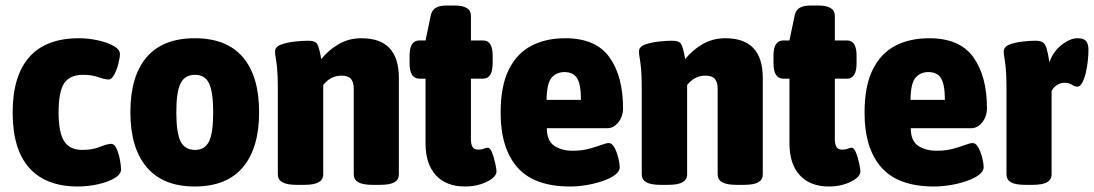

<svg xmlns="http://www.w3.org/2000/svg" viewBox="-20 -670 3977 698"><path d="M263 8Q147 8 86.5 -59.5Q26 -127 26 -261Q26 -394 86.5 -462.5Q147 -531 267 -531Q301 -531 335.5 -523.5Q370 -516 393 -503Q416 -490 416 -474Q416 -461 410.5 -439Q405 -417 395.5 -399Q386 -381 375 -381Q361 -381 337.5 -389.5Q314 -398 281 -398Q234 -398 213.5 -367.5Q193 -337 193 -262Q193 -189 213 -157Q233 -125 279 -125Q316 -125 343 -136Q370 -147 384 -147Q396 -147 404 -129Q412 -111 416 -89Q420 -67 420 -54Q420 -36 396 -22Q372 -8 335.5 0Q299 8 263 8Z M688 8Q573 8 513.5 -62Q454 -132 454 -262Q454 -393 513 -462Q572 -531 688 -531Q804 -531 863 -462Q922 -393 922 -262Q922 -132 863 -62Q804 8 688 8ZM689 -125Q725 -125 740 -156Q755 -187 755 -262Q755 -336 740 -367Q725 -398 689 -398Q652 -398 636.5 -367Q621 -336 621 -262Q621 -187 636.5 -156Q652 -125 689 -125Z M1059 2Q1023 2 1006.5 -7.5Q990 -17 990 -36V-349Q990 -396 987.5 -421Q985 -446 982.5 -459Q980 -472 980 -483Q980 -500 1002 -508Q1024 -516 1052.5 -519Q1081 -522 1101 -522Q1127 -522 1134 -508.5Q1141 -495 1148 -455Q1172 -486 1209.5 -508.5Q1247 -531 1294 -531Q1430 -531 1430 -387V-36Q1430 -17 1414 -7.5Q1398 2 1361 2H1335Q1299 2 1282.5 -7.5Q1266 -17 1266 -36V-348Q1266 -371 1256 -383Q1246 -395 1221 -395Q1182 -395 1155 -361V-36Q1155 -17 1138.5 -7.5Q1122 2 1086 2Z M1671 8Q1602 8 1564.5 -33Q1527 -74 1527 -149V-384H1505Q1469 -384 1469 -440V-468Q1469 -523 1505 -523H1527L1546 -614Q1550 -633 1564 -641.5Q1578 -650 1605 -650H1631Q1692 -650 1692 -613V-523H1736Q1771 -523 1771 -468V-440Q1771 -384 1736 -384H1692V-165Q1692 -145 1698 -135.5Q1704 -126 1719 -126Q1731 -126 1739 -129.5Q1747 -133 1753 -133Q1762 -133 1769 -115Q1776 -97 1780.5 -76Q1785 -55 1785 -47Q1785 -33 1768.5 -20.5Q1752 -8 1726.5 0Q1701 8 1671 8Z M2053 8Q1922 8 1861 -61.5Q1800 -131 1800 -260Q1800 -357 1829.5 -416.5Q1859 -476 1911.5 -503.5Q1964 -531 2035 -531Q2146 -531 2195.5 -462Q2245 -393 2245 -277Q2245 -247 2228 -225.5Q2211 -204 2189 -204H1968Q1968 -158 1995 -140Q2022 -122 2062 -122Q2095 -122 2121 -129Q2147 -136 2165.5 -143Q2184 -150 2193 -150Q2205 -150 2214 -133Q2223 -116 2228 -95.5Q2233 -75 2233 -63Q2233 -47 2215.5 -34Q2198 -21 2170 -11.5Q2142 -2 2111 3Q2080 8 2053 8ZM1967 -307H2092Q2092 -363 2078 -385.5Q2064 -408 2032 -408Q2004 -408 1986 -388.5Q1968 -369 1967 -307Z M2382 2Q2346 2 2329.5 -7.5Q2313 -17 2313 -36V-349Q2313 -396 2310.5 -421Q2308 -446 2305.5 -459Q2303 -472 2303 -483Q2303 -500 2325 -508Q2347 -516 2375.5 -519Q2404 -522 2424 -522Q2450 -522 2457 -508.5Q2464 -495 2471 -455Q2495 -486 2532.5 -508.5Q2570 -531 2617 -531Q2753 -531 2753 -387V-36Q2753 -17 2737 -7.5Q2721 2 2684 2H2658Q2622 2 2605.5 -7.5Q2589 -17 2589 -36V-348Q2589 -371 2579 -383Q2569 -395 2544 -395Q2505 -395 2478 -361V-36Q2478 -17 2461.5 -7.5Q2445 2 2409 2Z M2994 8Q2925 8 2887.5 -33Q2850 -74 2850 -149V-384H2828Q2792 -384 2792 -440V-468Q2792 -523 2828 -523H2850L2869 -614Q2873 -633 2887 -641.5Q2901 -650 2928 -650H2954Q3015 -650 3015 -613V-523H3059Q3094 -523 3094 -468V-440Q3094 -384 3059 -384H3015V-165Q3015 -145 3021 -135.5Q3027 -126 3042 -126Q3054 -126 3062 -129.5Q3070 -133 3076 -133Q3085 -133 3092 -115Q3099 -97 3103.5 -76Q3108 -55 3108 -47Q3108 -33 3091.5 -20.5Q3075 -8 3049.5 0Q3024 8 2994 8Z M3376 8Q3245 8 3184 -61.5Q3123 -131 3123 -260Q3123 -357 3152.5 -416.5Q3182 -476 3234.5 -503.5Q3287 -531 3358 -531Q3469 -531 3518.5 -462Q3568 -393 3568 -277Q3568 -247 3551 -225.5Q3534 -204 3512 -204H3291Q3291 -158 3318 -140Q3345 -122 3385 -122Q3418 -122 3444 -129Q3470 -136 3488.5 -143Q3507 -150 3516 -150Q3528 -150 3537 -133Q3546 -116 3551 -95.5Q3556 -75 3556 -63Q3556 -47 3538.5 -34Q3521 -21 3493 -11.5Q3465 -2 3434 3Q3403 8 3376 8ZM3290 -307H3415Q3415 -363 3401 -385.5Q3387 -408 3355 -408Q3327 -408 3309 -388.5Q3291 -369 3290 -307Z M3708 2Q3671 2 3655 -7.5Q3639 -17 3639 -36V-349Q3639 -396 3636.5 -421Q3634 -446 3631.5 -459Q3629 -472 3629 -483Q3629 -500 3650 -508Q3671 -516 3698 -519Q3725 -522 3744 -522Q3762 -522 3771 -516Q3780 -510 3785 -493.5Q3790 -477 3795 -443Q3808 -482 3839 -506.5Q3870 -531 3898 -531Q3920 -531 3928.5 -520.5Q3937 -510 3937 -488Q3937 -475 3935 -453Q3933 -431 3928 -408.5Q3923 -386 3915 -370.5Q3907 -355 3897 -355Q3887 -355 3877 -362Q3867 -369 3850 -369Q3835 -369 3822 -360.5Q3809 -352 3803 -339V-36Q3803 -17 3786.5 -7.5Q3770 2 3734 2Z"/></svg>

Font: Asap Semi Condensed ExtraBold
Style: Regular
Weight: 800
Width: 4
Designer: Pablo Cosgaya
Foundry: Omnibus-Type
Version: Version 3.001; ttfautohint (v1.8.4.7-5d5b)